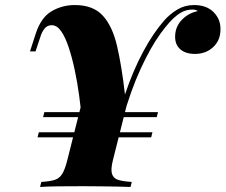

<svg xmlns="http://www.w3.org/2000/svg" viewBox="-20 -742 895 762"><path d="M585 -217 580 -197H129L134 -217ZM607 -297 602 -277H151L156 -297ZM428 -106Q419 -70 424.5 -52Q430 -34 449.5 -28Q469 -22 503 -20L498 0Q478 -1 446.5 -1.5Q415 -2 378.5 -2.5Q342 -3 310 -3Q259 -3 212.5 -2.5Q166 -2 139 0L144 -20Q178 -22 197 -28Q216 -34 227 -52Q238 -70 247 -106L316 -380L391 -317L472 -336L506 -416ZM744 -704Q728 -704 713.5 -699Q699 -694 682 -681Q655 -661 616.5 -608Q578 -555 538.5 -469.5Q499 -384 467 -270L305 -265Q301 -312 294 -363.5Q287 -415 276.5 -464.5Q266 -514 252.5 -554.5Q239 -595 222.5 -618.5Q206 -642 185 -642Q167 -642 156 -627.5Q145 -613 140 -595L121 -538Q121 -538 110 -538Q99 -538 99 -538L122 -609Q143 -673 185 -697.5Q227 -722 277 -722Q349 -722 387.5 -680.5Q426 -639 444.5 -559.5Q463 -480 476 -367Q508 -462 548 -536.5Q588 -611 632 -661Q655 -687 684.5 -704.5Q714 -722 750 -722Q800 -722 828 -693.5Q856 -665 855 -625Q855 -582 826 -555Q797 -528 754 -528Q717 -528 696 -546Q675 -564 675 -596Q675 -635 701 -662.5Q727 -690 765 -698Q761 -701 756 -702.5Q751 -704 744 -704Z"/></svg>

Font: Playfair Display ExtraBold
Style: Italic
Weight: 800
Italic angle: -14°
Designer: Claus Eggers Sørensen
Foundry: Claus Eggers Sørensen
Version: Version 1.203